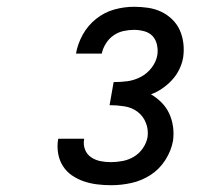

<svg xmlns="http://www.w3.org/2000/svg" viewBox="-20 -863 640 566"><path d="M308 -317Q287 -317 266.5 -319.5Q246 -322 227 -328.5Q208 -335 192 -346Q176 -357 165.5 -373.5Q155 -390 151.5 -410Q148 -430 151 -451L152 -454H228V-453Q225 -437 230.5 -422.5Q236 -408 248.5 -399.5Q261 -391 276 -388Q291 -385 307 -385Q324 -385 342 -388.5Q360 -392 375.5 -401.5Q391 -411 401.5 -426.5Q412 -442 415 -459Q418 -481 410 -501Q402 -521 385.5 -533.5Q369 -546 347 -549.5Q325 -553 303 -553L315 -621Q335 -621 355 -623.5Q375 -626 394.5 -636Q414 -646 427.5 -664Q441 -682 444 -702Q446 -717 442.5 -732Q439 -747 429.5 -757Q420 -767 405 -771Q390 -775 375 -775Q360 -775 344 -771.5Q328 -768 314.5 -758.5Q301 -749 292 -734.5Q283 -720 280 -705H204Q209 -734 224 -761Q239 -788 263.5 -807.5Q288 -827 317 -835Q346 -843 375 -843Q396 -843 416.5 -840Q437 -837 455 -828.5Q473 -820 487.5 -806Q502 -792 510 -774Q518 -756 520.5 -735.5Q523 -715 520 -694Q517 -676 508.5 -658.5Q500 -641 487 -627Q474 -613 458 -602Q442 -591 425 -585Q442 -575 456 -561Q470 -547 478.5 -529Q487 -511 490 -490Q493 -469 490 -448Q485 -419 467.5 -391.5Q450 -364 423.5 -347Q397 -330 367 -323.5Q337 -317 308 -317Z"/></svg>

Font: Iosevka Plex Etoile
Style: Italic
Weight: 400
Italic angle: -9°
Designer: Belleve Invis
Foundry: Belleve Invis
Version: Version 25.1.1; ttfautohint (v1.8.4)